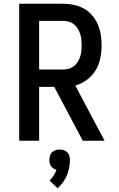

<svg xmlns="http://www.w3.org/2000/svg" viewBox="-20 -755 640 1030"><path d="M424 0 271 -289H190V0H83V-735H319Q348 -735 376.5 -729Q405 -723 430 -709Q455 -695 474 -673Q493 -651 504.5 -624.5Q516 -598 520.5 -569.5Q525 -541 525 -512Q525 -477 518 -442.5Q511 -408 493 -378Q475 -348 446.5 -327Q418 -306 384 -296L541 0ZM319 -382Q335 -382 350 -386.5Q365 -391 377 -400.5Q389 -410 397 -423Q405 -436 410 -451Q415 -466 416.5 -481.5Q418 -497 418 -512Q418 -528 416.5 -543.5Q415 -559 410 -573.5Q405 -588 397 -601.5Q389 -615 377 -624.5Q365 -634 350 -638.5Q335 -643 319 -643H190V-382ZM289 255 246 214Q258 202 267.5 187.5Q277 173 283 156Q274 154 266.5 149Q259 144 254 136.5Q249 129 247 120.5Q245 112 245 103Q245 91 248 80.5Q251 70 259 62Q267 54 278 50.5Q289 47 300 47Q311 47 322 50.5Q333 54 341 62Q349 70 352 80.5Q355 91 355 103Q355 124 351 145Q347 166 338.5 186Q330 206 317.5 223.5Q305 241 289 255Z"/></svg>

Font: Iosevka Semibold Extended
Style: Regular
Weight: 600
Width: 7
Monospace: yes
Designer: Belleve Invis
Foundry: Belleve Invis
Version: Version 32.5.0; ttfautohint (v1.8.4)